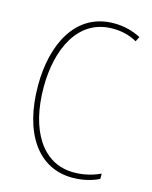

<svg xmlns="http://www.w3.org/2000/svg" viewBox="-111 -797 698 881"><g transform="rotate(15 237.5 -357.0)"><path d="M321 -699C356 -699 397 -693 437 -670L449 -693C408 -714 367 -724 321 -724C139 -724 57 -554 57 -359C57 -133 155 10 318 10C368 10 413 -2 444 -18V-43C416 -30 373 -15 318 -15C169 -15 84 -154 84 -358C84 -537 156 -699 321 -699Z"/></g></svg>

Font: Noto Sans Myanmar UI Condensed Thin
Style: Regular
Weight: 100
Width: 3
Designer: Monotype Design Team
Foundry: Monotype Imaging Inc.
Version: Version 2.103